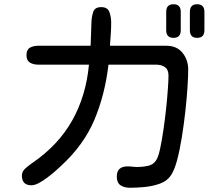

<svg xmlns="http://www.w3.org/2000/svg" viewBox="-20 -847 1040 903"><path d="M795.9 -668.9Q761.7 -668.9 761.7 -705.1V-791Q761.7 -827.1 795.9 -827.1Q830.1 -827.1 830.1 -791V-705.1Q830.1 -668.9 795.9 -668.9ZM907.2 -668.9Q873 -668.9 873 -705.1V-791Q873 -827.1 907.2 -827.1Q941.4 -827.1 941.4 -791V-705.1Q941.4 -668.9 907.2 -668.9ZM591.8 36.1Q564.5 36.1 546.9 24.4Q529.3 12.7 529.3 -16.6Q529.3 -64.5 580.1 -64.5Q591.8 -64.5 603.5 -63Q615.2 -61.5 627 -61.5Q650.4 -61.5 675.8 -66.9Q701.2 -72.3 714.8 -93.8Q724.6 -108.4 732.9 -147Q741.2 -185.5 748.5 -235.4Q755.9 -285.2 761.2 -335.9Q766.6 -386.7 769.5 -428.7Q772.5 -470.7 772.5 -491.2Q772.5 -519.5 755.9 -531.2Q739.3 -543 712.9 -543H490.2Q473.6 -401.4 423.8 -283.2Q374 -165 266.6 -66.4Q256.8 -56.6 239.3 -41.5Q221.7 -26.4 201.7 -11.2Q181.6 3.9 162.1 14.2Q142.6 24.4 127.9 24.4Q83 24.4 83 -21.5Q83 -41 100.6 -56.2Q118.2 -71.3 132.8 -81.1Q254.9 -165 319.8 -280.8Q384.8 -396.5 398.4 -543H159.2Q136.7 -543 120.6 -552.7Q104.5 -562.5 104.5 -587.9Q104.5 -613.3 120.6 -622.6Q136.7 -631.8 159.2 -631.8H406.2L410.2 -745.1Q411.1 -768.6 418.5 -791Q425.8 -813.5 456.1 -813.5Q486.3 -813.5 494.6 -790Q502.9 -766.6 502.9 -742.2Q502.9 -714.8 501 -687Q499 -659.2 497.1 -631.8H762.7Q811.5 -631.8 838.4 -598.6Q865.2 -565.4 865.2 -519.5Q865.2 -489.3 861.8 -436.5Q858.4 -383.8 851.6 -322.3Q844.7 -260.7 835 -200.2Q825.2 -139.6 812.5 -92.3Q799.8 -44.9 783.2 -21.5Q765.6 4.9 731 17.1Q696.3 29.3 658.2 32.7Q620.1 36.1 591.8 36.1Z"/></svg>

Font: Kosugi Maru
Style: Regular
Weight: 400
Designer: MOTOYA
Version: Version 4.002